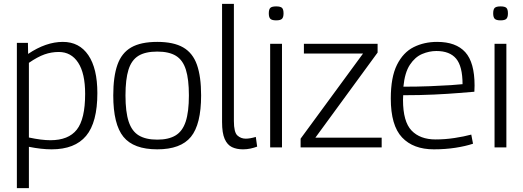

<svg xmlns="http://www.w3.org/2000/svg" viewBox="-20 -760 2699 990"><path d="M67 210V-539H124L125 -482Q217 -544 304 -544Q389 -544 435.5 -475.5Q482 -407 482 -280Q482 -129 424 -59.5Q366 10 246 10Q194 10 129 -3V210ZM240 -37Q333 -37 376 -91.5Q419 -146 419 -276Q419 -382 383 -437Q347 -492 283 -492Q245 -492 209.5 -479.5Q174 -467 129 -436V-51Q194 -37 240 -37Z M564 -268Q564 -365 585.5 -426Q607 -487 656.5 -515.5Q706 -544 791 -544Q875 -544 924.5 -515.5Q974 -487 995.5 -426Q1017 -365 1017 -268Q1017 -119 964.5 -54.5Q912 10 791 10Q669 10 616.5 -54.5Q564 -119 564 -268ZM627 -268Q627 -183 643.5 -133Q660 -83 696 -61.5Q732 -40 791 -40Q849 -40 885 -61.5Q921 -83 937.5 -133Q954 -183 954 -268Q954 -351 938.5 -400.5Q923 -450 887.5 -472Q852 -494 791 -494Q729 -494 693.5 -472Q658 -450 642.5 -400.5Q627 -351 627 -268Z M1186 -740V-136Q1186 -78 1204 -61.5Q1222 -45 1247 -45Q1269 -45 1299 -54L1306 -4Q1290 2 1271.5 6Q1253 10 1233 10Q1200 10 1176 -1.5Q1152 -13 1138.5 -43.5Q1125 -74 1125 -131V-740Z M1404 -655Q1382 -655 1374 -663Q1366 -671 1366 -691Q1366 -712 1374 -719.5Q1382 -727 1404 -727Q1426 -727 1434 -719.5Q1442 -712 1442 -691Q1442 -671 1434 -663Q1426 -655 1404 -655ZM1373 0V-534H1434V0Z M1530 0V-45L1852 -484H1547V-534H1927V-489L1606 -50H1948V0Z M2217 10Q2111 10 2053 -51.5Q1995 -113 1995 -252Q1995 -362 2027 -426Q2059 -490 2113 -517Q2167 -544 2234 -544Q2331 -544 2379 -491Q2427 -438 2427 -319Q2427 -313 2426.5 -303.5Q2426 -294 2426 -287Q2400 -285 2346.5 -280.5Q2293 -276 2219 -272.5Q2145 -269 2059 -269Q2058 -258 2058 -245Q2058 -133 2102 -87Q2146 -41 2226 -41Q2275 -41 2324 -48.5Q2373 -56 2410 -66L2419 -19Q2380 -6 2328 2Q2276 10 2217 10ZM2060 -313Q2132 -313 2196 -315.5Q2260 -318 2305 -321Q2350 -324 2365 -326Q2365 -418 2332 -457.5Q2299 -497 2230 -497Q2193 -497 2156.5 -481.5Q2120 -466 2093.5 -426Q2067 -386 2060 -313Z M2561 -655Q2539 -655 2531 -663Q2523 -671 2523 -691Q2523 -712 2531 -719.5Q2539 -727 2561 -727Q2583 -727 2591 -719.5Q2599 -712 2599 -691Q2599 -671 2591 -663Q2583 -655 2561 -655ZM2530 0V-534H2591V0Z"/></svg>

Font: Georama Light
Style: Regular
Weight: 300
Designer: Jean-Baptiste Levee
Foundry: Production Type
Version: Version 1.000